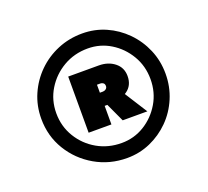

<svg xmlns="http://www.w3.org/2000/svg" viewBox="-97 -868 832 768"><g transform="rotate(-20 319.0 -484.0)"><path d="M322 -219Q248 -219 186.5 -254.5Q125 -290 88.5 -350Q52 -410 52 -484Q52 -539 73 -587Q94 -635 131 -671.5Q168 -708 217 -728.5Q266 -749 322 -749Q375 -749 421.5 -728.5Q468 -708 504 -671.5Q540 -635 560.5 -587Q581 -539 581 -484Q581 -429 560.5 -380.5Q540 -332 504 -296Q468 -260 421.5 -239.5Q375 -219 322 -219ZM322 -283Q375 -283 419 -310Q463 -337 490 -382.5Q517 -428 517 -484Q517 -540 490 -585.5Q463 -631 419 -658Q375 -685 322 -685Q265 -685 218.5 -658Q172 -631 144 -585.5Q116 -540 116 -484Q116 -428 144 -382Q172 -336 218.5 -309.5Q265 -283 322 -283ZM356 -367 319 -447 398 -466 461 -367ZM211 -367V-606H341Q381 -606 408 -584.5Q435 -563 435 -527Q435 -487 405.5 -466.5Q376 -446 341 -446H297L308 -460V-367ZM308 -495 297 -502H321Q328 -502 334 -506.5Q340 -511 340 -519Q340 -528 334.5 -532Q329 -536 323 -536H297L308 -544Z"/></g></svg>

Font: Lexend Peta Black
Style: Regular
Weight: 900
Version: Version 1.007